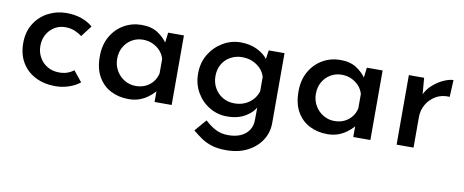

<svg xmlns="http://www.w3.org/2000/svg" viewBox="-59 -684 2751 1139"><g transform="rotate(10 1316.5 -114.5)"><path d="M422 -39Q394 -16 354.5 -3Q315 10 275 10Q206 10 153.5 -17Q101 -44 72 -93Q43 -142 43 -210Q43 -277 74 -326.5Q105 -376 156 -402.5Q207 -429 264 -429Q316 -429 356 -415Q396 -401 425 -376L374 -309Q357 -323 331.5 -334Q306 -345 273 -345Q238 -345 209 -327.5Q180 -310 163 -279.5Q146 -249 146 -210Q146 -173 163.5 -141.5Q181 -110 212 -92Q243 -74 283 -74Q309 -74 331 -81.5Q353 -89 370 -103Z M715 10Q656 10 608 -14.5Q560 -39 532 -88Q504 -137 504 -209Q504 -280 533.5 -331Q563 -382 611.5 -409.5Q660 -437 717 -437Q777 -437 815.5 -411.5Q854 -386 876 -352L869 -336L879 -419H974V0H871V-105L882 -80Q878 -72 865 -57.5Q852 -43 830.5 -27Q809 -11 780.5 -0.5Q752 10 715 10ZM743 -74Q776 -74 802 -86Q828 -98 846 -120Q864 -142 871 -172V-259Q863 -287 844 -307.5Q825 -328 798.5 -340Q772 -352 740 -352Q704 -352 674 -334.5Q644 -317 626 -286Q608 -255 608 -214Q608 -175 626.5 -143Q645 -111 676 -92.5Q707 -74 743 -74Z M1337 208Q1288 208 1252 197Q1216 186 1187.5 166.5Q1159 147 1133 125L1194 54Q1225 83 1258 100.5Q1291 118 1335 118Q1379 118 1410.5 103.5Q1442 89 1459 63Q1476 37 1476 1L1477 -108L1484 -88Q1467 -47 1421 -18.5Q1375 10 1308 10Q1251 10 1202.5 -19Q1154 -48 1125 -98Q1096 -148 1096 -211Q1096 -277 1126.5 -327.5Q1157 -378 1207 -407.5Q1257 -437 1314 -437Q1370 -437 1414 -415.5Q1458 -394 1480 -362L1474 -345L1485 -419H1580V2Q1580 60 1549.5 106.5Q1519 153 1465 180.5Q1411 208 1337 208ZM1200 -214Q1200 -175 1218 -143Q1236 -111 1267.5 -92.5Q1299 -74 1338 -74Q1373 -74 1401 -86.5Q1429 -99 1448.5 -120.5Q1468 -142 1477 -171V-258Q1468 -287 1448 -307.5Q1428 -328 1400 -340Q1372 -352 1338 -352Q1299 -352 1267.5 -334.5Q1236 -317 1218 -286Q1200 -255 1200 -214Z M1912 10Q1853 10 1805 -14.5Q1757 -39 1729 -88Q1701 -137 1701 -209Q1701 -280 1730.5 -331Q1760 -382 1808.5 -409.5Q1857 -437 1914 -437Q1974 -437 2012.5 -411.5Q2051 -386 2073 -352L2066 -336L2076 -419H2171V0H2068V-105L2079 -80Q2075 -72 2062 -57.5Q2049 -43 2027.5 -27Q2006 -11 1977.5 -0.5Q1949 10 1912 10ZM1940 -74Q1973 -74 1999 -86Q2025 -98 2043 -120Q2061 -142 2068 -172V-259Q2060 -287 2041 -307.5Q2022 -328 1995.5 -340Q1969 -352 1937 -352Q1901 -352 1871 -334.5Q1841 -317 1823 -286Q1805 -255 1805 -214Q1805 -175 1823.5 -143Q1842 -111 1873 -92.5Q1904 -74 1940 -74Z M2421 -419 2431 -299 2426 -315Q2443 -353 2474 -380Q2505 -407 2538.5 -421.5Q2572 -436 2595 -436L2590 -334Q2542 -337 2506.5 -316Q2471 -295 2451 -260Q2431 -225 2431 -185V0H2329V-419Z"/></g></svg>

Font: Josefin Sans Medium
Style: Regular
Weight: 500
Designer: Santiago Orozco
Foundry: Typemade
Version: Version 2.001